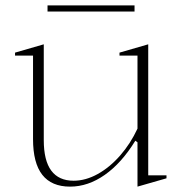

<svg xmlns="http://www.w3.org/2000/svg" viewBox="-20 -680 676 715"><path d="M241 15Q172 15 137.5 -29Q103 -73 103 -162V-473H36V-484L143 -515V-158Q143 -82 171 -44.5Q199 -7 254 -7Q299 -7 344 -32Q389 -57 427.5 -101Q466 -145 492 -201V-473H425V-484L532 -515V-27H600V-16L492 15V-150L484 -156Q433 -73 370.5 -29Q308 15 241 15ZM157 -637V-660H481V-637Z"/></svg>

Font: Kalnia ExtraLight
Style: Regular
Weight: 250
Designer: Frida Medrano
Foundry: Frida Medrano
Version: Version 1.105